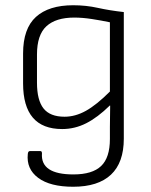

<svg xmlns="http://www.w3.org/2000/svg" viewBox="-20 -515 577 732"><path d="M259 197Q171 197 125.5 163Q80 129 86 72Q87 61 94 61H134Q140 61 140 70Q134 150 260 150Q332 150 365.5 118Q399 86 399 15V-31Q399 -51 399.5 -71.5Q400 -92 400 -112L399 -113Q352 -67 308.5 -45Q265 -23 217 -23Q68 -23 68 -197V-311Q68 -406 117 -450.5Q166 -495 259 -495Q308 -495 353 -485Q398 -475 452 -469V14Q452 105 403 151Q354 197 259 197ZM226 -70Q267 -70 307.5 -92.5Q348 -115 399 -166V-430Q366 -437 330 -442.5Q294 -448 263 -448Q193 -448 157 -415Q121 -382 121 -307V-200Q121 -133 146 -101.5Q171 -70 226 -70Z"/></svg>

Font: Sofia Sans Light
Style: Regular
Weight: 300
Designer: Botio Nikoltchev, Ani Petrova
Foundry: lettersoup
Version: Version 4.100; ttfautohint (v1.8.3)